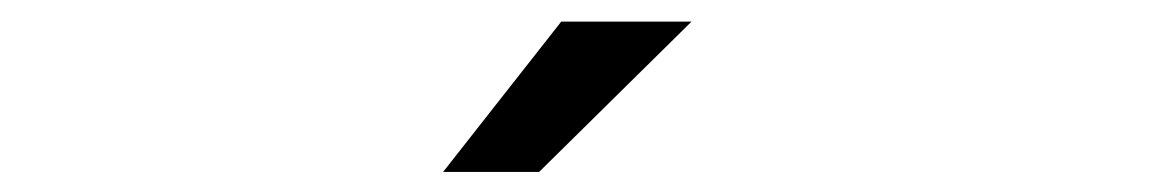

<svg xmlns="http://www.w3.org/2000/svg" viewBox="-20 -772 1090 182"><path d="M400 -609 512 -751.5H635.5L491 -609Z"/></svg>

Font: League Mono Extended
Style: Regular
Weight: 400
Width: 9
Designer: Tyler Finck
Foundry: The League of Moveable Type / Tyler Finck
Version: Version 2.210